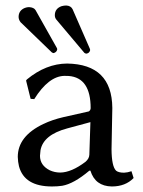

<svg xmlns="http://www.w3.org/2000/svg" viewBox="-20 -671 521 701"><path d="M85.9 -645Q104 -644 109.9 -633.8L188 -495.1Q189 -493.2 189 -491.2Q187.5 -480.5 175.8 -477.1Q171.4 -478 168.9 -480L55.2 -589.8Q48.3 -598.6 47.9 -608.9Q47.9 -632.8 70.8 -642.1Q78.6 -645 85.9 -645ZM222.2 -650.9Q238.8 -649.9 245.1 -637.2L307.6 -494.1Q309.1 -490.7 309.1 -487.8Q306.6 -476.6 294.9 -475.1Q290.5 -476.1 288.1 -478L186 -599.1Q180.2 -606 180.2 -615.2Q180.2 -639.6 204.6 -648.4Q213.4 -650.9 222.2 -650.9ZM310.1 -225.1 225.1 -202.1Q138.2 -178.7 127.9 -122.6Q126.5 -112.3 126 -102.1Q126 -67.4 161.6 -49.3Q179.7 -41 200.2 -41Q240.7 -41.5 292 -80.1Q305.7 -91.8 306.2 -106ZM310.1 -47.9H306.2Q249.5 0 207 7.3Q190.4 9.8 169.9 9.8Q68.8 9.8 49.3 -64Q45.4 -80.1 44.9 -98.1Q44.9 -173.8 138.2 -218.3Q170.9 -233.9 210.9 -243.2L304.2 -264.2Q310.5 -268.1 311 -275.9Q311 -387.2 231 -393.6Q223.6 -394 214.8 -394Q157.2 -392.6 105 -309.1L91.8 -310.1L75.2 -377L78.1 -380.9Q147.9 -438.5 225.1 -439Q388.7 -436.5 390.1 -276.9Q390.1 -272.5 389.2 -231Q387.2 -144.5 387.2 -126Q387.7 -63.5 403.8 -47.9Q412.6 -40.5 433.1 -40.5Q445.8 -41 460 -45.9L467.8 -21Q438 9.8 388.2 9.8Q327.6 8.8 310.1 -47.9Z"/></svg>

Font: Linux Biolinum O
Style: Regular
Weight: 400
Designer: Philipp H. Poll
Foundry: Philipp H. Poll
Version: Version 1.0.4